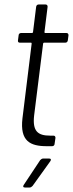

<svg xmlns="http://www.w3.org/2000/svg" viewBox="-20 -651 325 855"><path d="M282 -471 285 -494C285 -500 282 -504 276 -504H181C179 -504 178 -506 178 -508L192 -621C192 -627 189 -631 183 -631H152C146 -631 142 -627 141 -621L127 -508C127 -506 125 -504 123 -504H74C68 -504 63 -500 63 -494L60 -471C59 -465 62 -461 68 -461H118C120 -461 121 -459 121 -457L80 -124C68 -22 115 0 188 0H212C218 0 223 -4 223 -10L227 -37C227 -43 224 -47 218 -47H203C148 -47 124 -67 132 -137L172 -457C172 -459 174 -461 176 -461H271C277 -461 281 -465 282 -471ZM91 184H112C117 184 121 181 125 177L204 67C209 60 207 55 199 55H172C167 55 163 58 159 62L86 172C81 179 83 184 91 184Z"/></svg>

Font: Barlow Semi Condensed Light
Style: Italic
Weight: 300
Width: 4
Italic angle: -7°
Designer: Jeremy Tribby
Foundry: Tribby Type
Version: Version 1.422;hotconv 1.0.109;makeotfexe 2.5.65596